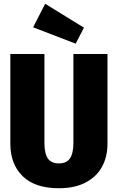

<svg xmlns="http://www.w3.org/2000/svg" viewBox="-20 -982 625 1020"><path d="M551 -218Q551 -150 522.5 -97Q494 -44 436 -13Q378 18 293 18Q166 18 100.5 -46Q35 -110 35 -218V-695H216V-224Q216 -167 234 -140.5Q252 -114 293 -114Q334 -114 352 -141Q370 -168 370 -224V-695H551ZM220 -962 426 -835 382 -750 156 -837Z"/></svg>

Font: Fira Sans Condensed ExtraBold
Style: Regular
Weight: 800
Width: 3
Designer: Carrois Corporate & Edenspiekermann AG
Foundry: Carrois Corporate GbR & Edenspiekermann AG
Version: Version 4.203